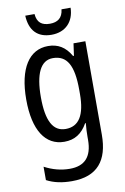

<svg xmlns="http://www.w3.org/2000/svg" viewBox="-104 -801 717 1101"><g transform="rotate(-10 254.0 -250.5)"><path d="M388 -741H335C330 -691 300 -671 256 -671C209 -671 182 -691 178 -741H124C128 -654 173 -607 254 -607C335 -607 386 -659 388 -741ZM222 -547C112 -547 46 -448 46 -266C46 -87 110 10 220 10C280 10 323 -17 355 -74H359C356 -48 355 -15 355 5V22C355 123 309 168 224 168C173 168 124 155 77 130V208C119 230 166 240 224 240C372 240 438 157 438 7V-537H369L359 -466H354C322 -522 279 -547 222 -547ZM237 -474C319 -474 355 -412 355 -269V-245C355 -121 317 -61 240 -61C167 -61 131 -126 131 -265C131 -401 166 -474 237 -474Z"/></g></svg>

Font: Noto Sans Lao Looped Condensed
Style: Regular
Weight: 400
Width: 3
Designer: Mark Frömberg, Ben Mitchell
Foundry: The Fontpad Ltd
Version: Version 1.003